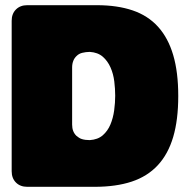

<svg xmlns="http://www.w3.org/2000/svg" viewBox="-20 -720 721 740"><path d="M25 -640Q25 -667 41.5 -683.5Q58 -700 85 -700H353Q432 -700 491 -680Q550 -660 589 -617Q628 -574 647.5 -508Q667 -442 667 -350Q667 -258 647.5 -192Q628 -126 588 -83Q548 -40 487.5 -20Q427 0 345 0H85Q58 0 41.5 -16.5Q25 -33 25 -60ZM258 -460V-240Q258 -226 262 -215.5Q266 -205 274 -197Q279 -193 284 -189.5Q289 -186 295.5 -184Q302 -182 309.5 -181Q317 -180 326 -180Q357 -182 376 -198.5Q395 -215 405.5 -240Q416 -265 420 -294.5Q424 -324 424 -351Q424 -377 420.5 -406Q417 -435 406 -460Q395 -485 376 -501.5Q357 -518 326 -520Q318 -520 311 -519Q304 -518 297.5 -516.5Q291 -515 285.5 -512Q280 -509 276 -505Q267 -497 262.5 -485.5Q258 -474 258 -460Z"/></svg>

Font: Bolota
Style: Bold
Weight: 240
Designer: Gabriel Pang
Version: Version 1.000